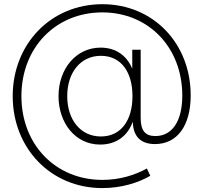

<svg xmlns="http://www.w3.org/2000/svg" viewBox="-20 -727 993 937"><path d="M479.5 190.9C572.3 190.9 654.8 165 713.4 130.9L696.8 95.2C638.7 127.4 564.9 150.9 479.5 150.9C251 150.9 84.5 -21.5 84.5 -257.8C84.5 -494.1 251 -666.5 479.5 -666.5C704.1 -666.5 869.6 -496.6 869.6 -260.3C869.6 -136.7 820.8 -63 738.3 -63C688 -63 666.5 -90.3 666.5 -151.9V-484.4H625.5V-392.6H625C600.1 -452.6 548.3 -494.6 470.7 -494.6C351.6 -494.6 265.6 -391.6 265.6 -257.8C265.6 -128.4 346.2 -21.5 468.8 -21.5C550.3 -21.5 603.5 -65.9 627.4 -131.8H627.9C629.9 -68.8 659.7 -23.9 736.3 -23.9C846.2 -23.9 910.6 -115.2 910.6 -261.7C910.6 -514.6 728.5 -706.5 479.5 -706.5C226.6 -706.5 42 -510.7 42 -257.8C42 -4.9 226.6 190.9 479.5 190.9ZM472.2 -61C373.5 -61 308.1 -142.1 308.1 -257.8C308.1 -373.5 373.5 -454.6 472.2 -454.6C571.8 -454.6 626.5 -374.5 626.5 -257.8C626.5 -141.1 571.8 -61 472.2 -61Z"/></svg>

Font: Raveo Display Display ExLight
Style: Regular
Weight: 200
Designer: Jakub Foglar, Rasmus Andersson (Inter)
Foundry: Jakubfoglar.com
Version: Version 1.100;Glyphs 3.2.3 (3260)